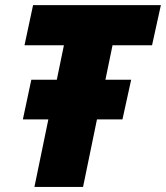

<svg xmlns="http://www.w3.org/2000/svg" viewBox="-20 -734 652 754"><path d="M394 -420.9H495.1L460.9 -265.1H360.8L306.2 0H115.2L169.9 -265.1H69.8L103 -420.9H203.1L231 -556.2H76.2L109.9 -713.9H611.8L577.1 -556.2H421.9Z"/></svg>

Font: Open Sans Extrabold
Style: Italic
Weight: 800
Italic angle: -12°
Foundry: Ascender Corporation
Version: Version 1.10